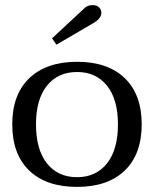

<svg xmlns="http://www.w3.org/2000/svg" viewBox="-20 -722 603 752"><path d="M184 -572 299 -679Q300 -680 312 -691Q324 -702 343 -702Q359 -702 368 -693Q377 -684 377 -672Q377 -649 343 -630L201 -547ZM28 -235Q28 -352 95 -416Q162 -480 282 -480Q402 -480 468.5 -416Q535 -352 535 -235Q535 -118 468.5 -54Q402 10 282 10Q161 10 94.5 -54Q28 -118 28 -235ZM442 -235Q442 -333 399 -386.5Q356 -440 282 -440Q207 -440 164 -386.5Q121 -333 121 -235Q121 -136 164 -82Q207 -28 282 -28Q356 -28 399 -82Q442 -136 442 -235Z"/></svg>

Font: TavirajRegular
Style: Regular
Weight: 400
Designer: Katatrad Team
Foundry: CadsonDemak
Version: Version 1.001